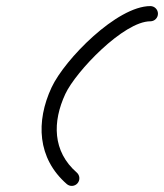

<svg xmlns="http://www.w3.org/2000/svg" viewBox="-20 -586 539 631"><path d="M474.1 -566C474.1 -566 474.1 -566 474.1 -566C364.2 -566 192.6 -391 149.5 -298.6C97.4 -186.8 102.3 -65.8 199.5 18.9C209.9 27.9 225.7 26.8 234.7 16.4C243.8 6 242.7 -9.8 232.3 -18.9C152.2 -88.6 152.2 -186 194.8 -277.4C229.2 -351.2 386.5 -516 474.1 -516C487.9 -516 499.1 -527.1 499.1 -541C499.1 -554.8 487.9 -566 474.1 -566Z"/></svg>

Font: FRB American Cursive Guidelines Semibold
Style: Italic
Weight: 600
Italic angle: -25°
Version: Version 2.0;Modular Font Editor K font №1